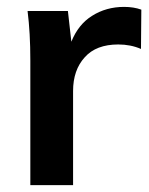

<svg xmlns="http://www.w3.org/2000/svg" viewBox="-20 -537 432 557"><path d="M340 -517Q368 -517 390 -509L389 -395Q359 -408 323 -408Q259 -408 226 -371Q192 -334 192 -273V0H68V-362Q68 -402 66 -437.5Q64 -473 60 -505H177L187 -416Q207 -466 247 -491Q288 -517 340 -517Z"/></svg>

Font: PRinguin Sans
Style: Bold
Weight: 700
Designer: Vernon Adams
Foundry: Vernon Adams
Version: ""